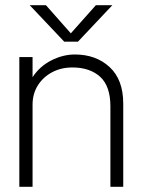

<svg xmlns="http://www.w3.org/2000/svg" viewBox="-20 -720 550 740"><path d="M280.5 -559.5H227.5L94.5 -700H157L253 -591.5L349.5 -700H413ZM54.5 -500H105.5V-422.5Q133 -464.5 177.8 -487.2Q222.5 -510 268.5 -510Q350 -510 402.5 -461.5Q455 -413 455 -320.5V0H405.5V-309.5Q405.5 -388.5 365.8 -424.2Q326 -460 259 -460Q215.5 -460 180.8 -441.5Q146 -423 125.8 -390.8Q105.5 -358.5 105.5 -316.5V0H54.5Z"/></svg>

Font: Overused Grotesk Light
Style: Regular
Weight: 300
Version: Version 0.004